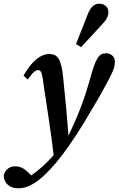

<svg xmlns="http://www.w3.org/2000/svg" viewBox="-90 -785 641 1038"><path d="M-70 165C-68 207 -37 233 9 233C67 233 122 194 180 132C227 82 257 39 286 -2C342 -81 382 -152 419 -214C455 -274 478 -318 500 -359C521 -400 531 -422 531 -452C531 -479 510 -497 483 -497C444 -497 427 -469 396 -356C366 -249 335 -167 280 -51C273 -150 263 -255 251 -370C241 -467 221 -493 176 -493C131 -493 84 -458 37 -376L60 -355C88 -395 102 -406 116 -406C132 -406 138 -395 149 -305C169 -168 186 -71 200 54C191 64 182 74 172 84C143 114 112 140 79 163C48 131 25 114 -7 114C-39 114 -63 132 -70 165ZM321 -547 348 -530C386 -571 424 -611 461 -652C485 -676 496 -697 496 -720C496 -749 473 -765 447 -765C421 -765 400 -749 384 -707C363 -654 342 -600 321 -547Z"/></svg>

Font: Source Serif Pro Semibold
Style: Italic
Weight: 600
Italic angle: -12°
Designer: Frank Grießhammer
Foundry: Adobe Systems Incorporated
Version: Version 3.001;hotconv 1.0.111;makeotfexe 2.5.65597